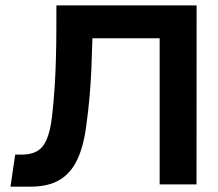

<svg xmlns="http://www.w3.org/2000/svg" viewBox="-20 -680 805 708"><path d="M705 -660 704.7 0H568.7V-539H320.7Q319.3 -484 317.2 -431.3Q315 -378.7 310.5 -326Q306 -273.3 298.3 -218.3Q289 -143 265.5 -92.5Q242 -42 200.2 -16.8Q158.3 8.3 92.3 8.3H18.7L36 -110H62.7Q94.3 -110 116.5 -122.5Q138.7 -135 152.2 -166Q165.7 -197 172 -251.7Q178 -305.3 181.5 -359.3Q185 -413.3 186.3 -466.2Q187.7 -519 187.8 -567.8Q188 -616.7 188 -660Z"/></svg>

Font: Nata Sans
Style: Regular
Weight: 400
Designer: Daniel Uzquiano Cruz
Version: Version 1.001